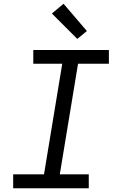

<svg xmlns="http://www.w3.org/2000/svg" viewBox="-20 -1001 640 1021"><path d="M50 0V-74H214L311 -662H157V-735H559V-662H395L298 -74H452V0ZM391 -794 256 -929 318 -981 442 -836Z"/></svg>

Font: Iosevka SS04 Extended Oblique
Style: Regular
Weight: 400
Width: 7
Italic angle: -9°
Monospace: yes
Designer: Belleve Invis
Foundry: Belleve Invis
Version: Version 19.0.0; ttfautohint (v1.8.4)